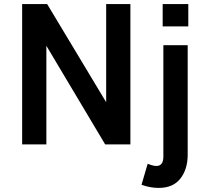

<svg xmlns="http://www.w3.org/2000/svg" viewBox="-20 -710 1015 944"><path d="M502 -207.5V-689.9H621.1V0H497.1L208 -484.9V0H88.9V-689.9H211.9ZM779.8 -689.9H905.8V-580.1H779.8ZM783.2 60.1V-487.8H902.8V50.8Q902.8 122.1 866.9 168Q831.1 213.9 760.7 213.9Q715.8 213.9 675.8 198.2L706.1 95.2Q732.9 106 749 106Q783.2 106 783.2 60.1Z"/></svg>

Font: HK Grotesk Legacy
Style: Bold
Weight: 700
Designer: Alfredo Marco Pradil
Foundry: Hanken Design Co.
Version: Version 2.022;PS 002.022;hotconv 1.0.88;makeotf.lib2.5.64775